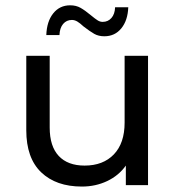

<svg xmlns="http://www.w3.org/2000/svg" viewBox="-20 -698 662 724"><path d="M538.2 -487.6H449.9V-235.5C449.9 -184 436.4 -144.1 409.4 -115.9C382.4 -87.7 345.6 -73.6 299 -73.6C256.7 -73.6 224.2 -85.7 201.5 -109.9C178.8 -134.2 167.4 -169.9 167.4 -217.1V-487.6H79.1V-207C79.1 -137.1 97.8 -84.2 135.2 -48.3C172.7 -12.4 223.9 5.5 288.9 5.5C323.2 5.5 355 -1.4 384.1 -15.2C413.2 -29 436.7 -48.5 454.5 -73.6V0H538.2ZM335.3 -570.4C346.1 -564.3 358.8 -561.2 373.5 -561.2C399.9 -561.2 421.2 -571.2 437.5 -591.1C453.7 -611 462.5 -637.6 463.7 -670.7H414C413.4 -653.5 408.8 -640 400.2 -630.2C391.6 -620.4 380.6 -615.5 367.1 -615.5C360.3 -615.5 353.9 -617.5 347.8 -621.5C341.6 -625.4 333.3 -631.7 322.9 -640.3C308.2 -652.6 295.2 -661.9 283.8 -668.4C272.5 -674.8 259.4 -678 244.7 -678C218.3 -678 197 -667.9 180.8 -647.7C164.5 -627.4 155.8 -600.1 154.6 -565.8H204.2C204.9 -583.6 209.5 -597.5 218 -607.7C226.6 -617.8 237.7 -622.8 251.2 -622.8C257.9 -622.8 264.7 -620.8 271.4 -616.9C278.1 -612.9 286.1 -606.6 295.3 -598C311.3 -585.7 324.6 -576.5 335.3 -570.4Z"/></svg>

Font: Montserrat Ace
Style: Regular
Weight: 500
Designer: Julieta Ulanovsky
Foundry: Julieta Ulanovsky
Version: Version 1